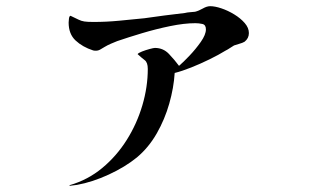

<svg xmlns="http://www.w3.org/2000/svg" viewBox="-20 -528 1040 621"><path d="M785 -421Q785 -404 771 -393Q764 -389 754.5 -386.5Q745 -384 737 -381Q730 -377 723.5 -372.5Q717 -368 709 -364Q688 -351 658.5 -336.5Q629 -322 599 -310Q569 -298 545 -292Q542 -244 527.5 -193Q513 -142 487 -96.5Q461 -51 423 -19Q385 12 332 36.5Q279 61 229 70Q223 71 217 71.5Q211 72 205 73V71Q264 54 310.5 15.5Q357 -23 390 -75.5Q423 -128 440.5 -187.5Q458 -247 458 -305Q458 -326 448 -333.5Q438 -341 425 -353Q428 -357 439.5 -361.5Q451 -366 464 -369.5Q477 -373 481 -373Q508 -373 526.5 -353.5Q545 -334 559 -315Q572 -326 592.5 -347.5Q613 -369 629.5 -392.5Q646 -416 646 -433Q646 -448 634.5 -450.5Q623 -453 612 -453Q576 -453 530 -443.5Q484 -434 439 -420.5Q394 -407 359 -395Q349 -391 338.5 -386.5Q328 -382 318 -376Q311 -372 304.5 -368Q298 -364 290 -364Q284 -364 281 -365Q247 -376 224.5 -397Q202 -418 202 -455Q202 -459 203 -467.5Q204 -476 208 -477Q225 -469 234 -464.5Q243 -460 253 -458.5Q263 -457 283 -457Q324 -457 365.5 -461Q407 -465 447 -469Q480 -474 512.5 -478Q545 -482 578 -486Q586 -488 594.5 -488.5Q603 -489 611 -490Q623 -493 636 -500.5Q649 -508 660 -508Q675 -508 696 -501Q717 -494 737.5 -481.5Q758 -469 771.5 -453.5Q785 -438 785 -421Z"/></svg>

Font: Kaisei Tokumin Medium
Style: Regular
Weight: 500
Designer: Font-Kai, 金井和夫
Foundry: KAZUO KANAI
Version: Version 5.003